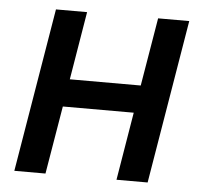

<svg xmlns="http://www.w3.org/2000/svg" viewBox="-44 -591 675 637"><g transform="rotate(5 293.0 -272.5)"><path d="M220.9 -545.5H117.2L26.3 0H130L168 -226.6H404.1L366.5 0H470.2L561.1 -545.5H457.4L419.4 -318.5H183.2Z"/></g></svg>

Font: Margiela Sans Medium
Style: Italic
Weight: 500
Italic angle: -9.39999°
Designer: Stefan Endress, Andreas Faust
Version: Version 1.100;FEAKit 1.0